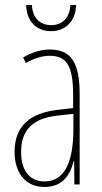

<svg xmlns="http://www.w3.org/2000/svg" viewBox="-20 -734 406 764"><path d="M283 -714H260C258 -667 231 -634 184 -634C137 -634 109 -665 107 -714H84C86 -645 129 -610 183 -610C242 -610 281 -651 283 -714ZM177 -537C143 -537 104 -525 72 -505L83 -483C120 -505 153 -512 177 -512C244 -512 271 -475 271 -355V-304L210 -297C100 -284 38 -234 38 -129C38 -57 73 10 157 10C233 10 261 -43 273 -93H275L276 0H297V-358C297 -489 261 -537 177 -537ZM209 -274 272 -281V-220C272 -97 241 -12 157 -12C99 -12 64 -54 64 -129C64 -217 110 -263 209 -274Z"/></svg>

Font: Noto Sans Oriya ExtCond Thin
Style: Regular
Weight: 100
Width: 2
Designer: Amélie Bonet and Sol Matas
Foundry: Google LLC
Version: Version 2.006